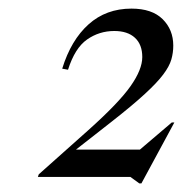

<svg xmlns="http://www.w3.org/2000/svg" viewBox="-20 -742 425 446"><path d="M385 -457.5 308.5 -316H303.5L283 -331H68L70 -337L185 -439.5Q256 -503 283.2 -541.8Q310.5 -580.5 310.5 -609.5Q310.5 -638.5 293.5 -654.2Q276.5 -670 245.5 -670Q210.5 -670 182.2 -650.2Q154 -630.5 138 -580L124.5 -582.5Q145 -649 185.8 -685.5Q226.5 -722 285.5 -722Q333 -722 357.8 -697.5Q382.5 -673 382.5 -636Q382.5 -619.5 378 -603.8Q373.5 -588 359.2 -569Q345 -550 316.5 -523.8Q288 -497.5 239.5 -459.5L156.5 -394.5H305L379 -457.5Z"/></svg>

Font: Newsreader Display
Style: Italic
Weight: 400
Italic angle: -17°
Designer: Hugues Gentile
Foundry: Production Type
Version: Version 1.001